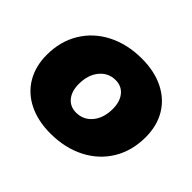

<svg xmlns="http://www.w3.org/2000/svg" viewBox="-131 -727 910 910"><g transform="rotate(45 324.5 -272.0)"><path d="M629 -300Q629 -209 587 -139.5Q545 -70 469.5 -31.5Q394 7 297 7Q213 7 150.5 -24Q88 -55 54.5 -112Q21 -169 21 -245Q21 -335 63 -404.5Q105 -474 180.5 -512.5Q256 -551 353 -551Q437 -551 499.5 -520Q562 -489 595.5 -432.5Q629 -376 629 -300ZM226 -254Q226 -206 249.5 -177.5Q273 -149 313 -149Q362 -149 393 -186.5Q424 -224 424 -285Q424 -333 400.5 -362Q377 -391 337 -391Q288 -391 257 -353Q226 -315 226 -254Z"/></g></svg>

Font: Gontserrat ExtraBold
Style: Italic
Weight: 800
Italic angle: -11.3°
Designer: Julieta Ulanovsky
Foundry: Julieta Ulanovsky
Version: Version 6.001